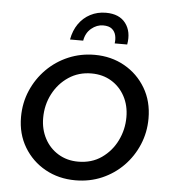

<svg xmlns="http://www.w3.org/2000/svg" viewBox="-52 -751 729 810"><g transform="rotate(5 313.0 -345.5)"><path d="M296.6 12.4Q225.8 12.4 169 -19.2Q112.2 -50.8 78.8 -106.5Q45.4 -162.2 45.4 -233.6Q45.4 -294 68 -346.4Q90.6 -398.8 130.1 -438.4Q169.6 -478 221.6 -500Q273.6 -522 332.6 -522Q402.8 -522 459.2 -490.2Q515.6 -458.4 548.7 -402.7Q581.8 -347 581.8 -274.2Q581.8 -215.6 560 -163.6Q538.2 -111.6 499.5 -72Q460.8 -32.4 409.1 -10Q357.4 12.4 296.6 12.4ZM301.4 -67Q358.8 -67 400.7 -96.3Q442.6 -125.6 465.5 -172.3Q488.4 -219 488.4 -271.6Q488.4 -321 467.6 -359.7Q446.8 -398.4 410.2 -420.5Q373.6 -442.6 326 -442.6Q271.6 -442.6 229.3 -414.4Q187 -386.2 162.9 -339.7Q138.8 -293.2 138.8 -238Q138.8 -190.2 159.4 -151.2Q180 -112.2 217.1 -89.6Q254.2 -67 301.4 -67ZM222.8 -577.4Q229.8 -616 249.3 -644Q268.8 -672 298.5 -687.5Q328.2 -703 364.4 -703Q421 -703 447.8 -667.7Q474.6 -632.4 465 -577.4H412Q414.8 -595.4 410.8 -611.8Q406.8 -628.2 394.2 -638.5Q381.6 -648.8 357.2 -648.8Q330.4 -648.8 307.3 -629.7Q284.2 -610.6 278.6 -577.4Z"/></g></svg>

Font: MuseoModerno Thin
Style: Italic
Weight: 100
Italic angle: -9°
Designer: Pablo Cosgaya, Héctor Gatti, Marcela Romero, and the Authors of The MuseoModerno Project.
Foundry: Omnibus-Type Team
Version: Version 1.003